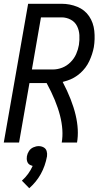

<svg xmlns="http://www.w3.org/2000/svg" viewBox="-24 -755 544 1017"><path d="M-4 0 125 -735H302Q346 -735 385.5 -719Q425 -703 448 -669Q471 -635 475.5 -591.5Q480 -548 473 -505Q466 -468 449 -431.5Q432 -395 401 -367.5Q370 -340 332 -328Q320 -324 308 -321Q407 -132 384 0H303Q325 -128 223 -315H132L77 0ZM256 -387Q281 -387 305.5 -396.5Q330 -406 349.5 -425.5Q369 -445 379.5 -469Q390 -493 394 -517Q398 -543 396.5 -569Q395 -595 384 -617Q373 -639 350.5 -651Q328 -663 302 -663H193L145 -387ZM131 242 92 202Q129 169 149 124Q142 122 136 119Q124 113 120 100Q116 87 118.5 72.5Q121 58 129.5 45Q138 32 152.5 25.5Q167 19 181 19Q195 19 207 25.5Q219 32 223 45Q227 58 225 73Q206 176 131 242Z"/></svg>

Font: Iosevka SS08
Style: Italic
Weight: 400
Italic angle: -10°
Monospace: yes
Designer: Belleve Invis
Foundry: Belleve Invis
Version: 2.1.0; ttfautohint (v1.8.2)